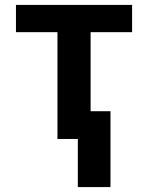

<svg xmlns="http://www.w3.org/2000/svg" viewBox="-20 -566 603 782"><path d="M214 0V-435H45V-546H518V-435H349V-113H430V196H297V0Z"/></svg>

Font: Noto Sans Mono SemiCondensed
Style: Bold
Weight: 700
Width: 4
Designer: Monotype Design Team
Foundry: Monotype Imaging Inc.
Version: Version 2.014